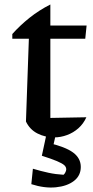

<svg xmlns="http://www.w3.org/2000/svg" viewBox="-20 -604 415 858"><path d="M205 -584V-490H367L361 -431H205V-77L366 -80Q353 -51 330.5 -31Q308 -11 279.5 -0.5Q251 10 222 10Q182 10 147.5 -7.5Q113 -25 96 -61L109 -431H35V-452Q70 -491 112 -524.5Q154 -558 205 -584ZM120 219 127 150Q164 161 196.5 168Q229 175 264 177Q269 173 272.5 165.5Q276 158 276 153Q276 142 267 134Q258 126 234.5 116Q211 106 167 92L194 34Q272 52 306.5 77.5Q341 103 341 142Q341 181 310.5 204.5Q280 228 229.5 233Q179 238 120 219ZM190 -15H232L208 92H167Z"/></svg>

Font: Piazzolla Thin SemiBold
Style: Regular
Weight: 600
Version: Version 2.005